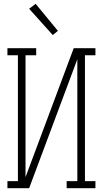

<svg xmlns="http://www.w3.org/2000/svg" viewBox="-20 -988 540 1008"><path d="M19 0V-37H74V-698H19V-735H170V-698H114V-58L367 -735H481V-698H426V-37H481V0H330V-37H386V-677L133 0ZM257 -804 133 -942 167 -968 284 -826Z"/></svg>

Font: Iosevka Slab Extralight
Style: Regular
Weight: 200
Monospace: yes
Designer: Belleve Invis
Foundry: Belleve Invis
Version: Version 11.1.1; ttfautohint (v1.8.3)